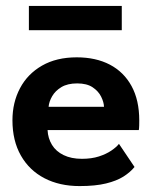

<svg xmlns="http://www.w3.org/2000/svg" viewBox="-20 -616 535 648"><path d="M140.5 -177Q142 -149 155.5 -127Q169 -105 194.8 -92.5Q220.5 -80 256.5 -80Q289 -80 313.8 -88Q338.5 -96 355.8 -107.8Q373 -119.5 381.5 -130.5L434 -52.5Q420 -35 396.8 -20.2Q373.5 -5.5 337.8 3.2Q302 12 248.5 12Q181 12 130 -14.5Q79 -41 50.5 -91Q22 -141 22 -210Q22 -270 47.5 -318.2Q73 -366.5 121.8 -394.5Q170.5 -422.5 239 -422.5Q303.5 -422.5 350.8 -397.8Q398 -373 424 -325.5Q450 -278 450 -209.5Q450 -205.5 449.8 -193.2Q449.5 -181 448.5 -177ZM331 -255.5Q330.5 -271.5 321.2 -290Q312 -308.5 292.5 -321.5Q273 -334.5 240.5 -334.5Q208 -334.5 187.2 -322Q166.5 -309.5 156 -291.2Q145.5 -273 144 -255.5ZM77.5 -514V-596H391V-514Z"/></svg>

Font: League Spartan Thin SemiBold
Style: Regular
Weight: 600
Version: Version 2.002